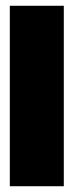

<svg xmlns="http://www.w3.org/2000/svg" viewBox="-20 -645 255 665"><path d="M201 0V-625H14V0Z"/></svg>

Font: Blinker Headline
Style: Regular
Weight: 900
Width: 4
Designer: Juergen Huber
Foundry: supertype
Version: Version 1.015;PS 1.15;hotconv 1.0.88;makeotf.lib2.5.647800